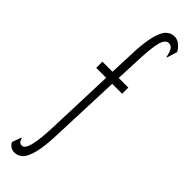

<svg xmlns="http://www.w3.org/2000/svg" viewBox="-291 -665 833 833"><g transform="rotate(45 125.0 -249.0)"><path d="M50 175Q22 175 9 150L25 106Q28 109 32 120Q36 131 51 131Q67 131 77 95Q87 59 90 -27L101 -336H40V-374H102L106 -475Q108 -554 118.5 -597Q129 -640 145.5 -656.5Q162 -673 184 -673Q216 -673 240 -633L225 -584Q222 -584 220 -594Q212 -635 188 -635Q166 -635 156.5 -599Q147 -563 144 -465L140 -374H199V-336H138L126 -24Q124 59 113 102Q102 145 85.5 160Q69 175 50 175Z"/></g></svg>

Font: Inconsolata UltraCondensed Light
Style: Regular
Weight: 300
Width: 1
Monospace: yes
Designer: Raph Levien, Cyreal, Brenton Simpson
Foundry: Raph Levien, Cyreal, Google
Version: Version 3.001; ttfautohint (v1.8.2.53-6de2)